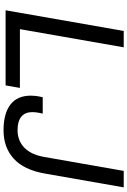

<svg xmlns="http://www.w3.org/2000/svg" viewBox="168 -894 738 1115"><g transform="rotate(90 537.5 -337.0)"><path d="M40.2 0 160.2 -686H255.3L149.8 -83.1H491L476.5 0ZM736.9 12Q640 12 588 -27.9Q536 -67.8 536 -146.1Q536 -156.1 537.3 -171.2Q538.5 -186.4 545.1 -215.6H640.1Q633.6 -186.2 632.6 -173.6Q631.6 -161.1 631.6 -154.7Q631.6 -113.3 658.1 -91.4Q684.6 -69.5 735.8 -69.5Q797.5 -69.5 838.2 -109Q878.9 -148.4 892.2 -225.4L973 -686H1068.6L988.7 -229.9Q967.2 -105.7 901.6 -46.9Q836.1 12 736.9 12Z"/></g></svg>

Font: Archivo Variable SemiBold
Style: Italic
Weight: 600
Italic angle: -10°
Designer: Hector Gatti
Foundry: Omnibus-Type
Version: Version 2.001